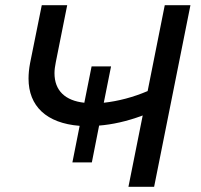

<svg xmlns="http://www.w3.org/2000/svg" viewBox="-20 -720 776 740"><path d="M615 -700 549 -369C493 -345 435 -330 380 -324L408 -464H333L305 -324C231 -332 190 -371 190 -438C190 -451 192 -465 195 -480L239 -700H141L96 -477C92 -456 90 -436 90 -417C90 -311 159 -245 287 -235L259 -94H334L362 -236C412 -240 469 -252 530 -275L475 0H574L714 -700Z"/></svg>

Font: AWKNG-Font Medium
Style: Italic
Weight: 500
Italic angle: -11.3°
Designer: Awakening Church
Foundry: Awakening Church
Version: Version 1.700;PS 001.700;hotconv 1.0.88;makeotf.lib2.5.64775